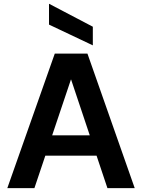

<svg xmlns="http://www.w3.org/2000/svg" viewBox="-20 -979 739 999"><path d="M18 0 265 -700H435L681 0H539L350 -565H349L159 0ZM130 -169 166 -275H522L557 -169ZM463 -743 235 -851V-959H236L463 -840Z"/></svg>

Font: DM Sans 28pt
Style: Bold
Weight: 700
Version: Version 4.004;gftools[0.9.30]